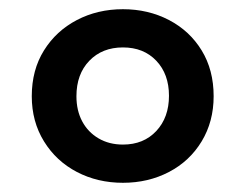

<svg xmlns="http://www.w3.org/2000/svg" viewBox="-20 -749 533 417"><path d="M347 -541Q347 -588 319.5 -617Q292 -646 247 -646Q202 -646 174 -617Q146 -588 146 -540Q146 -509 158.5 -485.5Q171 -462 194 -448.5Q217 -435 247 -435Q292 -435 319.5 -464.5Q347 -494 347 -541ZM49 -540Q49 -597 75.5 -639.5Q102 -682 147 -705.5Q192 -729 247 -729Q302 -729 347 -705.5Q392 -682 418 -639.5Q444 -597 444 -540Q444 -485 418 -442Q392 -399 347 -375.5Q302 -352 247 -352Q192 -352 147 -375.5Q102 -399 75.5 -442Q49 -485 49 -540Z"/></svg>

Font: Roboto Serif 28pt SemiBold
Style: Regular
Weight: 600
Designer: Greg Gazdowicz
Foundry: Commercial Type
Version: Version 1.008